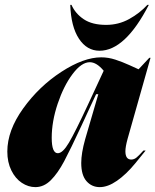

<svg xmlns="http://www.w3.org/2000/svg" viewBox="-20 -755 637 787"><path d="M341 -327 405 -465Q376 -500 348 -500Q314 -500 277.5 -451.5Q241 -403 216.5 -330Q192 -257 192 -190Q192 -127 217 -127Q237 -127 262.5 -170Q288 -213 341 -327ZM395 -520Q424 -520 453 -510.5Q482 -501 510.5 -488Q539 -475 548 -471L592 -518H597L503 -186Q494 -153 494 -135Q494 -101 518 -101Q530 -101 540.5 -110Q551 -119 568 -138H577Q571 -130 534 -85Q497 -40 459.5 -14Q422 12 389 12Q356 12 334.5 -12.5Q313 -37 313 -87Q313 -127 329 -184L383 -369H374L352 -322Q318 -248 315 -242Q269 -143 243 -94Q217 -45 188.5 -16.5Q160 12 125 12Q96 12 69.5 -5.5Q43 -23 26.5 -56.5Q10 -90 10 -134Q10 -220 75 -310.5Q140 -401 231.5 -460.5Q323 -520 395 -520ZM388 -547Q336 -547 303.5 -596.5Q271 -646 268 -735H273Q289 -699 323.5 -676Q358 -653 415 -653Q466 -653 509.5 -677Q553 -701 584 -735H590Q493 -547 388 -547Z"/></svg>

Font: Nyght Serif Dark Italic
Style: Regular
Weight: 800
Italic angle: -16°
Designer: Maksym Kobuzan
Version: Version 0.400